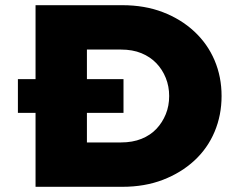

<svg xmlns="http://www.w3.org/2000/svg" viewBox="-20 -720 947 740"><path d="M49 -285V-415H456V-285ZM117 0V-700H451Q538 -700 608 -673Q678 -646 729 -598.5Q780 -551 807 -487.5Q834 -424 834 -350Q834 -276 807 -212Q780 -148 729 -101Q678 -54 608 -27Q538 0 451 0ZM315 -126 284 -171H446Q491 -171 525.5 -185Q560 -199 583 -223.5Q606 -248 619 -280Q632 -312 632 -350Q632 -387 619 -419.5Q606 -452 582.5 -476.5Q559 -501 525 -515Q491 -529 446 -529H281L315 -572Z"/></svg>

Font: Lexend Exa ExtraBold
Style: Regular
Weight: 800
Designer: Bonnie Shaver-Troup, Thomas Jockin
Foundry: Lexend
Version: Version 1.007